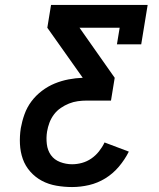

<svg xmlns="http://www.w3.org/2000/svg" viewBox="-20 -755 640 775"><path d="M271 0Q239 0 207.5 -5.5Q176 -11 149.5 -25Q123 -39 102.5 -62Q82 -85 72 -113.5Q62 -142 60.5 -174Q59 -206 64 -238Q69 -266 79 -294Q89 -322 107 -346Q125 -370 149.5 -388.5Q174 -407 201 -418Q228 -429 256.5 -434.5Q285 -440 314 -441L171 -643L186 -735H576L550 -576H452L463 -643H301L443 -441L428 -349H330Q312 -349 294 -346.5Q276 -344 258.5 -337Q241 -330 225 -319Q209 -308 197.5 -292.5Q186 -277 179.5 -259.5Q173 -242 170 -224Q166 -199 169 -173.5Q172 -148 185.5 -129Q199 -110 222.5 -101Q246 -92 271 -92Q291 -92 311 -97.5Q331 -103 348.5 -115Q366 -127 379.5 -144Q393 -161 402 -180L500 -143Q484 -111 460 -82.5Q436 -54 405 -35Q374 -16 339.5 -8Q305 0 271 0Z"/></svg>

Font: Iosevka Curly Slab SmBdEx
Style: Italic
Weight: 600
Width: 7
Italic angle: -9°
Monospace: yes
Designer: Belleve Invis
Foundry: Belleve Invis
Version: Version 11.1.0; ttfautohint (v1.8.3)